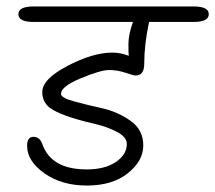

<svg xmlns="http://www.w3.org/2000/svg" viewBox="-20 -656 667 595"><path d="M84 -636H580Q627 -636 627 -612Q627 -588 580 -588H442Q427 -519 427 -458Q427 -422 400 -422Q394 -422 369 -430.5Q344 -439 318 -439Q292 -439 230.5 -413.5Q169 -388 169 -365Q169 -353 209 -342Q249 -331 296.5 -320.5Q344 -310 384 -282Q424 -254 424 -205.5Q424 -157 376 -119Q328 -81 249.5 -81Q171 -81 117.5 -119Q64 -157 64 -204Q64 -232 83.5 -232Q103 -232 111 -210Q138 -131 249 -131Q305 -131 339 -154Q373 -177 373 -210Q373 -231 343 -247Q313 -263 274 -272Q166 -297 133 -323Q111 -341 111 -371Q111 -411 189.5 -452Q268 -493 328 -493Q354 -493 379 -483Q378 -489 378 -519Q378 -549 392 -588H84Q37 -588 37 -612Q37 -636 84 -636Z"/></svg>

Font: Kalam Light
Style: Regular
Weight: 300
Version: Version 2.001;PS 1.0;hotconv 1.0.79;makeotf.lib2.5.61930; tt